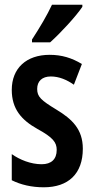

<svg xmlns="http://www.w3.org/2000/svg" viewBox="-20 -786 401 816"><path d="M330 -757V-766H201C180 -721 151 -672 116 -618V-606H193C238 -646 304 -718 330 -757ZM332 -154C332 -237 286 -280 220 -320C154 -360 138 -375 138 -408C138 -441 159 -461 196 -461C231 -461 264 -447 294 -426L328 -514C285 -540 242 -553 191 -553C92 -553 30 -496 30 -404C30 -323 71 -276 139 -238C205 -202 221 -181 221 -149C221 -109 198 -88 157 -88C111 -88 64 -107 30 -131V-20C68 -1 114 10 166 10C270 10 332 -47 332 -154Z"/></svg>

Font: Noto Sans Devanagari ExtraCondensed SemiBold
Style: Regular
Weight: 600
Width: 2
Designer: Jelle Bosma - Monotype Design Team
Foundry: Monotype Imaging Inc.
Version: Version 2.004